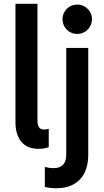

<svg xmlns="http://www.w3.org/2000/svg" viewBox="-20 -772 546 1006"><path d="M61 -130.9V-752H176.3V-140.1Q176.3 -119.1 183.6 -106.2Q190.9 -93.3 212.9 -93.3Q222.7 -93.3 235.4 -97.2V-1Q212.4 7.8 181.6 7.8Q122.1 7.8 91.6 -29.5Q61 -66.9 61 -130.9ZM214.8 207.5V102.1Q235.4 108.9 260.7 108.9Q293.9 108.9 310.5 91.1Q327.1 73.2 327.1 40V-521H442.4V41Q442.4 91.8 424.1 130.9Q405.8 169.9 368.2 192.1Q330.6 214.4 274.4 214.4Q243.7 214.4 214.8 207.5ZM307.6 -671.4Q307.6 -692.4 317.9 -710Q328.1 -727.5 345.7 -737.8Q363.3 -748 384.8 -748Q405.8 -748 423.3 -737.8Q440.9 -727.5 451.4 -710Q461.9 -692.4 461.9 -671.4Q461.9 -650.4 451.4 -632.6Q440.9 -614.7 423.3 -604.5Q405.8 -594.2 384.8 -594.2Q363.3 -594.2 345.7 -604.5Q328.1 -614.7 317.9 -632.6Q307.6 -650.4 307.6 -671.4Z"/></svg>

Font: Reddit Sans SemiBold
Style: Regular
Weight: 600
Designer: Stephen Hutchings
Foundry: Reddit
Version: Version 1.013